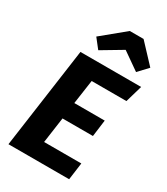

<svg xmlns="http://www.w3.org/2000/svg" viewBox="-228 -1048 999 1148"><g transform="rotate(30 271.5 -474.5)"><path d="M211 -755 352 -839 472 -755 533 -820 412 -949H317L160 -820ZM543 -693H124L27 0H446L462 -118H205L230 -295H440L455 -410H245L269 -576H509Z"/></g></svg>

Font: Fira Sans
Style: Bold Italic
Weight: 700
Italic angle: -8°
Designer: bBox Type GmbH & Carrois Corporate GbR & Edenspiekermann AG
Foundry: bBox Type GmbH & Carrois Corporate GbR & Edenspiekermann AG
Version: Version 4.301;PS 004.301;hotconv 1.0.88;makeotf.lib2.5.64775